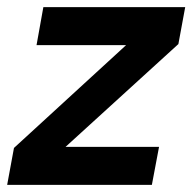

<svg xmlns="http://www.w3.org/2000/svg" viewBox="-34 -516 537 536"><path d="M-14 0 5 -103 318 -390H68L87 -496H483L464 -393L149 -106H410L390 0Z"/></svg>

Font: DeepMind Sans
Style: Bold Italic
Weight: 700
Italic angle: -10°
Designer: Jonny Pinhorn / Modifications: Colophon Foundry
Foundry: Colophon Foundry
Version: Version 1.002; ttfautohint (v1.8.2)